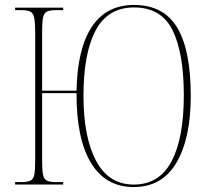

<svg xmlns="http://www.w3.org/2000/svg" viewBox="-20 -745 839 775"><path d="M520 10Q406 10 347 -88Q288 -186 289 -369H150V-98Q150 -59 153.5 -40.5Q157 -22 169 -16Q181 -10 206 -10H235V0H41V-10H65Q91 -10 103 -16Q115 -22 118.5 -40.5Q122 -59 122 -98V-616Q122 -654 118 -673Q114 -692 102.5 -698Q91 -704 66 -704H41V-714H235V-704H206Q181 -704 169 -698Q157 -692 153.5 -673Q150 -654 150 -616V-379H289Q292 -548 350.5 -636.5Q409 -725 521 -725Q640 -725 695 -634Q750 -543 750 -358Q750 -186 692 -88Q634 10 520 10ZM520 0Q623 0 672.5 -94Q722 -188 722 -360Q722 -531 676.5 -623Q631 -715 521 -715Q416 -715 366.5 -623Q317 -531 317 -358Q317 -191 368 -95.5Q419 0 520 0Z"/></svg>

Font: Noto Serif Display Condensed Thin
Style: Regular
Weight: 100
Width: 3
Designer: Monotype Design Team
Foundry: Monotype Imaging Inc.
Version: Version 2.009